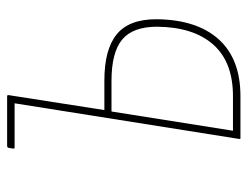

<svg xmlns="http://www.w3.org/2000/svg" viewBox="-98 -597 695 539"><g transform="rotate(-90 249.5 -327.5)"><path d="M129 -4 229 -634H105Q101 -634 102 -639L104 -651Q105 -655 110 -655H248Q253 -655 252 -651L210 -382H293Q380 -382 422.5 -347.5Q465 -313 465 -236Q464 -123 409 -61.5Q354 0 249 0H131Q128 0 129 -4ZM152 -21H249Q345 -21 394 -76.5Q443 -132 444 -234Q444 -302 408 -332Q372 -362 292 -362H206Z"/></g></svg>

Font: Sofia Sans Condensed Thin
Style: Italic
Weight: 250
Italic angle: -9°
Version: Version 4.100